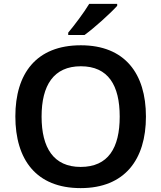

<svg xmlns="http://www.w3.org/2000/svg" viewBox="-20 -958 830 988"><path d="M583 -928V-938H439C412 -893 362 -827 331 -790V-778H415C464 -813 550 -891 583 -928ZM731 -358C731 -580 622 -725 396 -725C166 -725 59 -579 59 -359C59 -137 166 10 395 10C622 10 731 -137 731 -358ZM194 -358C194 -519 256 -617 396 -617C537 -617 596 -519 596 -358C596 -197 537 -99 395 -99C256 -99 194 -197 194 -358Z"/></svg>

Font: Noto Sans Gurmukhi SemiBold
Style: Regular
Weight: 600
Designer: Jelle Bosma - Monotype Design Team
Foundry: Monotype Imaging Inc.
Version: Version 2.004